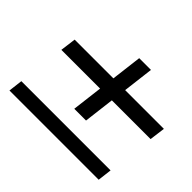

<svg xmlns="http://www.w3.org/2000/svg" viewBox="-137 -848 1062 1062"><g transform="rotate(45 394.0 -317.0)"><path d="M485 -454H788L776 -362H473L451 -182H359L381 -362H78L90 -454H393L415 -634H507ZM34 0 44 -83H742L732 0Z"/></g></svg>

Font: Orkney
Style: BoldItalic
Weight: 700
Designer: Samuel Oakes and Alfredo Marco Pradil
Foundry: Alfredo Marco Pradil
Version: 1.0; ttfautohint (v1.5)